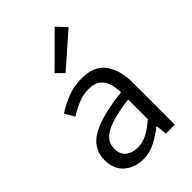

<svg xmlns="http://www.w3.org/2000/svg" viewBox="-240 -893 997 997"><g transform="rotate(-45 258.5 -394.5)"><path d="M200.7 12.2Q138.2 12.2 96.2 -24.2Q54.2 -60.5 54.2 -128.4Q54.2 -210.4 128.7 -254.4Q203.1 -298.3 363.8 -316.4Q363.8 -349.6 354.7 -379.4Q345.7 -409.2 323 -428.2Q300.3 -447.3 258.3 -447.3Q213.9 -447.3 175 -430.2Q136.2 -413.1 106.9 -394.5L76.2 -447.3Q109.4 -470.2 159.9 -491.2Q210.4 -512.2 271 -512.2Q362.3 -512.2 402.6 -456.1Q442.9 -399.9 442.9 -308.1V0H377L370.6 -60.5H367.7Q331.5 -30.8 289.3 -9.3Q247.1 12.2 200.7 12.2ZM222.2 -51.3Q259.8 -51.3 292.7 -68.8Q325.7 -86.4 363.8 -119.1V-263.7Q277.3 -252.9 226.6 -235.4Q175.8 -217.8 153.8 -192.9Q131.8 -168 131.8 -134.8Q131.8 -90.3 158.2 -70.8Q184.6 -51.3 222.2 -51.3ZM231 -590.3 190.4 -630.4 361.3 -800.8 410.6 -748Z"/></g></svg>

Font: Akatab
Style: Regular
Weight: 400
Designer: SIL Global
Foundry: SIL Global
Version: Version 4.100